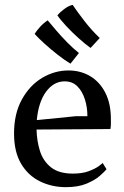

<svg xmlns="http://www.w3.org/2000/svg" viewBox="-20 -758 513 793"><path d="M252 15Q194 15 145 -9Q96 -33 67 -82Q38 -131 38 -207Q38 -288 70 -346.5Q102 -405 153.5 -436Q205 -467 263 -467Q312 -467 351.5 -444Q391 -421 414.5 -376Q438 -331 438 -265Q438 -255 438 -245.5Q438 -236 436 -225L131 -223Q132 -176 145 -134.5Q158 -93 190.5 -67Q223 -41 281 -41Q320 -41 346.5 -51Q373 -61 387.5 -71.5Q402 -82 404 -85L420 -59Q412 -49 392 -31.5Q372 -14 337.5 0.5Q303 15 252 15ZM247 -422Q202 -422 170.5 -379.5Q139 -337 132 -262L292 -278H341Q341 -315 330.5 -348Q320 -381 299.5 -401.5Q279 -422 247 -422ZM354 -560Q333 -575 305 -600Q277 -625 252.5 -651.5Q228 -678 217 -695Q227 -707 245 -720.5Q263 -734 280 -738Q298 -711 328.5 -671.5Q359 -632 392 -601ZM271 -495Q249 -508 219.5 -531Q190 -554 163.5 -578Q137 -602 123 -618Q131 -631 145.5 -647Q160 -663 177 -674Q191 -657 212 -632.5Q233 -608 257.5 -583Q282 -558 306 -539Z"/></svg>

Font: Maname
Style: Regular
Weight: 400
Designer: Pathum Egodawatta
Foundry: mooniak
Version: Version 1.000; ttfautohint (v1.8.4.7-5d5b)